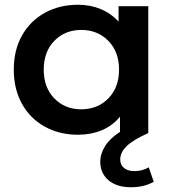

<svg xmlns="http://www.w3.org/2000/svg" viewBox="-20 -560 721 808"><path d="M627 205Q586 228 532 228Q471 228 436.5 198.5Q402 169 402 121Q402 87 422.5 54.5Q443 22 485 -5V-69Q454 -31 408.5 -12Q363 7 308 7Q230 7 168.5 -27Q107 -61 72.5 -123Q38 -185 38 -267Q38 -349 72.5 -410.5Q107 -472 168.5 -506Q230 -540 308 -540Q360 -540 403.5 -522Q447 -504 479 -469V-534H604V0Q541 28 513.5 54.5Q486 81 486 111Q486 134 502 147Q518 160 545 160Q580 160 606 144ZM481 -267Q481 -342 436 -388Q391 -434 322 -434Q253 -434 208.5 -388Q164 -342 164 -267Q164 -192 208.5 -146Q253 -100 322 -100Q391 -100 436 -146Q481 -192 481 -267Z"/></svg>

Font: mBank SemiBold
Style: Regular
Weight: 600
Designer: Julieta Ulanovsky
Foundry: Julieta Ulanovsky
Version: Version 7.200